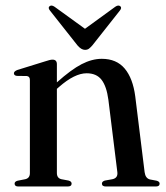

<svg xmlns="http://www.w3.org/2000/svg" viewBox="-20 -677 603 697"><path d="M186.5 -444V-378Q238.5 -424.5 276.2 -444Q314 -463.5 349.5 -463.5Q403 -463.5 432.8 -428Q462.5 -392.5 471 -327L505 -52Q508 -29.5 524.5 -25.5L548.5 -21Q559.5 -18 559.5 -10.5Q559.5 0 545.5 0H364.5Q350 0 350 -10.5Q350 -18 360.5 -21.5L388.5 -26.5Q408.5 -31 406 -52L373.5 -314.5Q367 -363.5 348.8 -387.2Q330.5 -411 294.5 -411Q251 -411 194.5 -361.5L186.5 -354.5V-49Q186.5 -30.5 202.5 -26.5L229 -21.5Q240 -18.5 240 -10.5Q240 0 225.5 0H46.5Q33 0 33 -10.5Q33 -18 44 -21L72 -26.5Q88.5 -30.5 88.5 -48.5V-386.5Q88.5 -400 77 -401L41 -401.5Q30.5 -403 30.5 -411Q30.5 -418 43 -423L143 -454Q162 -460.5 170.5 -460.5Q186.5 -460.5 186.5 -444ZM315.5 -512.5Q308.5 -504.5 302.8 -500.2Q297 -496 288.5 -496Q275 -496 261 -512.5L161.5 -638.5Q153 -649 160 -654.5Q167 -660 178 -652.5L288.5 -572.5L398.5 -652.5Q409.5 -660 416.5 -654.5Q423.5 -649 415 -638.5Z"/></svg>

Font: Fraunces 72pt S000
Style: Regular
Weight: 400
Version: Version 1.000; ttfautohint (v1.8.3)